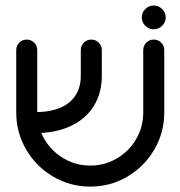

<svg xmlns="http://www.w3.org/2000/svg" viewBox="-20 -667 655 697"><path d="M38.9 -258.9V-485.2Q38.9 -501.1 50 -512.2Q61.1 -523.3 77 -523.3Q93 -523.3 104.1 -512.2Q115.2 -501.1 115.2 -485.2V-258.9Q115.2 -206.3 141.1 -162Q167 -117.8 211.3 -91.9Q255.6 -65.9 307.8 -65.9Q360 -65.9 404.3 -91.9Q448.5 -117.8 474.3 -162Q500 -206.3 500 -258.9V-485.2Q500 -501.1 511.1 -512.2Q522.2 -523.3 538.1 -523.3Q554.1 -523.3 565.2 -512.2Q576.3 -501.1 576.3 -485.2V-258.9Q576.3 -185.9 540.2 -124.1Q504.1 -62.2 442.4 -25.9Q380.7 10.4 307.8 10.4Q234.8 10.4 173 -25.9Q111.1 -62.2 75 -124.1Q38.9 -185.9 38.9 -258.9ZM273.3 -392.2V-485.2Q273.3 -501.1 284.4 -512.2Q295.6 -523.3 311.5 -523.3Q327.4 -523.3 338.5 -512.2Q349.6 -501.1 349.6 -485.2V-392.2Q349.6 -328.9 320.4 -281.9Q291.1 -234.8 236.3 -209.3Q181.5 -183.7 107 -183.7V-260Q187.4 -260 230.4 -294.4Q273.3 -328.9 273.3 -392.2ZM494.8 -603.7Q494.8 -621.5 507.6 -634.3Q520.4 -647 538.1 -647Q555.9 -647 568.7 -634.3Q581.5 -621.5 581.5 -603.7Q581.5 -585.9 568.7 -573.3Q555.9 -560.7 538.1 -560.7Q520.4 -560.7 507.6 -573.3Q494.8 -585.9 494.8 -603.7Z"/></svg>

Font: 26F Galaxy Hebrew
Style: Bold
Weight: 700
Designer: C₂₉H₂₅N₃O₅
Version: Version 1.000